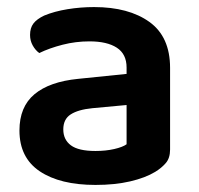

<svg xmlns="http://www.w3.org/2000/svg" viewBox="-20 -508 562 543"><path d="M250 -81Q279 -81 303 -86.5Q327 -92 338 -100V-211L241 -202Q201 -198 180 -184.5Q159 -171 159 -142Q159 -113 180.5 -97Q202 -81 250 -81ZM246 -488Q344 -488 402.5 -446Q461 -404 461 -316V-85Q461 -61 449 -47Q437 -33 419 -22Q391 -5 348 5Q305 15 250 15Q150 15 92.5 -23.5Q35 -62 35 -139Q35 -206 77.5 -241.5Q120 -277 201 -285L338 -299V-317Q338 -355 310.5 -373Q283 -391 233 -391Q194 -391 157 -381.5Q120 -372 91 -358Q80 -366 72.5 -379.5Q65 -393 65 -409Q65 -429 74.5 -441.5Q84 -454 105 -464Q134 -476 171 -482Q208 -488 246 -488Z"/></svg>

Font: Baloo Thambi 2 SemiBold
Style: Regular
Weight: 600
Designer: Aadarsh Rajan and Ek Type
Foundry: Ek Type
Version: Version 1.640;hotconv 1.0.111;makeotfexe 2.5.65597; ttfautoh